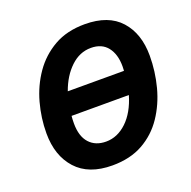

<svg xmlns="http://www.w3.org/2000/svg" viewBox="-129 -853 989 992"><g transform="rotate(-20 365.0 -357.5)"><path d="M325 10Q195 10 127.5 -64.5Q60 -139 60 -262Q60 -346 82.5 -428Q105 -510 151.5 -577Q198 -644 269 -684.5Q340 -725 438 -725Q568 -725 633.5 -652Q699 -579 699 -458Q699 -371 677 -287.5Q655 -204 609.5 -136.5Q564 -69 493.5 -29.5Q423 10 325 10ZM238 -429H547Q547 -432 547.5 -439Q548 -446 548 -454Q548 -520 517 -559.5Q486 -599 426 -599Q364 -599 314.5 -552Q265 -505 238 -429ZM336 -117Q399 -117 450.5 -166Q502 -215 528 -303H213Q212 -296 211.5 -284Q211 -272 211 -262Q211 -191 244.5 -154Q278 -117 336 -117Z"/></g></svg>

Font: BC Sans
Style: Bold Italic
Weight: 700
Italic angle: -12°
Designer: Monotype Design Team
Province of B.C.
Foundry: Monotype Imaging Inc.
Version: Version 2.000;GOOG;noto-source:20170915:90ef993387c0